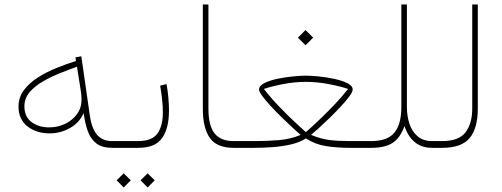

<svg xmlns="http://www.w3.org/2000/svg" viewBox="-20 -663 2251 861"><path d="M483.9 0Q438.5 0 412.6 -19.5Q386.7 -39.1 374 -74.2Q361.3 -109.4 355 -156.2Q336.9 -113.3 294.2 -89.1Q251.5 -64.9 203.1 -64.9Q142.6 -64.9 102.8 -96.7Q63 -128.4 63 -185.1Q63 -226.6 87.2 -258.8Q111.3 -291 150.1 -315.7Q189 -340.3 233.9 -358.4Q278.8 -376.5 320.8 -389.6L318.4 -405.8L344.7 -410.6L383.3 -141.6Q391.6 -86.4 415.5 -58.3Q439.5 -30.3 483.9 -30.3H513.7V0ZM345.7 -216.3Q345.7 -224.6 345 -232.7Q344.2 -240.7 343.3 -249.5L325.2 -363.8Q291 -351.6 250.5 -335.4Q210 -319.3 173.3 -298.3Q136.7 -277.3 113 -249.8Q89.4 -222.2 89.4 -186.5Q89.4 -139.2 121.6 -115.5Q153.8 -91.8 200.2 -91.8Q238.8 -91.8 272 -107.7Q305.2 -123.5 325.4 -151.6Q345.7 -179.7 345.7 -216.3Z M493.2 -30.3H598.6Q662.1 -30.3 686.3 -64.5Q710.4 -98.6 710.4 -159.7Q710.4 -184.6 707 -217Q703.6 -249.5 698.2 -278.8L726.6 -286.1Q731.9 -259.3 734.9 -226.1Q737.8 -192.9 737.8 -167.5Q737.8 -87.9 707 -43.9Q676.3 0 599.6 0H493.2ZM642.1 114.3 673.8 145.5 642.1 177.7 610.4 145.5ZM534.7 114.3 566.4 145.5 534.7 177.7 502.9 145.5Z M889.6 -643.1H914.6V-176.3Q914.6 -99.6 942.1 -64.9Q969.7 -30.3 1027.8 -30.3H1057.6V0H1027.8Q951.7 0 920.7 -44.9Q889.6 -89.8 889.6 -174.3Z M1350.1 -528.3 1384.3 -494.1 1350.1 -460 1315.9 -494.1ZM1351.6 -323.7Q1374.5 -323.7 1409.4 -320.3Q1444.3 -316.9 1479.2 -309.3Q1514.2 -301.8 1537.8 -290Q1561.5 -278.3 1561.5 -261.2Q1561.5 -251 1546.4 -230.5Q1531.2 -210 1507.6 -184.6Q1483.9 -159.2 1457.8 -133.8Q1431.6 -108.4 1409.2 -88.1Q1386.7 -67.9 1375 -58.1Q1418.5 -40 1457.3 -35.2Q1496.1 -30.3 1551.3 -30.3H1629.9V0H1551.3Q1490.7 0 1441.7 -7.8Q1392.6 -15.6 1351.6 -42.5Q1326.2 -25.4 1287.8 -16.1Q1249.5 -6.8 1205.6 -3.4Q1161.6 0 1120.1 0H1038.1V-30.3H1120.6Q1179.2 -30.3 1231.4 -34.7Q1283.7 -39.1 1328.1 -58.1Q1315.9 -68.4 1293.5 -89.1Q1271 -109.9 1244.9 -135.3Q1218.8 -160.6 1195.3 -186Q1171.9 -211.4 1156.7 -231.7Q1141.6 -252 1141.6 -261.2Q1141.6 -278.3 1165.3 -290.3Q1189 -302.2 1223.9 -309.6Q1258.8 -316.9 1293.7 -320.3Q1328.6 -323.7 1351.6 -323.7ZM1351.6 -295.9Q1302.2 -295.9 1252.2 -286.4Q1202.1 -276.9 1163.1 -264.2Q1198.2 -219.7 1238.3 -178.5Q1278.3 -137.2 1310.1 -108.2Q1341.8 -79.1 1351.6 -70.8Q1358.9 -76.7 1379.2 -95Q1399.4 -113.3 1427.2 -140.4Q1455.1 -167.5 1485.1 -199.5Q1515.1 -231.4 1541 -264.2Q1502.4 -276.9 1451.9 -286.4Q1401.4 -295.9 1351.6 -295.9Z M1779.8 -183.1V-643.1H1804.7V-183.1Q1804.7 -142.1 1816.4 -107.2Q1828.1 -72.3 1853.3 -51.3Q1878.4 -30.3 1918 -30.3H1947.8V0H1918Q1881.3 0 1856.4 -14.4Q1831.5 -28.8 1816.4 -51.3Q1801.3 -73.7 1793.9 -97.7Q1774.4 -43.9 1740.2 -22Q1706.1 0 1644.5 0H1610.4V-30.3H1644.5Q1717.8 -30.3 1748.8 -68.4Q1779.8 -106.4 1779.8 -183.1Z M1928.2 -30.3H1962.9Q2037.6 -30.3 2067.6 -69.6Q2097.7 -108.9 2097.7 -175.8V-643.1H2122.6V-176.3Q2122.6 -87.4 2085.9 -43.7Q2049.3 0 1962.4 0H1928.2Z"/></svg>

Font: Vazirmatn FD Thin
Style: Regular
Weight: 100
Designer: Saber Rastikerdar
Foundry: Saber Rastikerdar
Version: Version 33.003